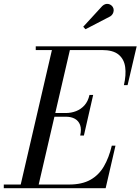

<svg xmlns="http://www.w3.org/2000/svg" viewBox="-65 -995 742 1015"><path d="M40 0 214 -750H309L135 0ZM-45 0V-19.5H300Q368.5 -19.5 413 -44.5Q457.5 -69.5 484.2 -115.5Q511 -161.5 526 -225H545.5L493.5 0ZM359 -278.5Q366.5 -312 358.5 -334Q350.5 -356 331 -367Q311.5 -378 283 -378H212V-397.5H283Q311.5 -397.5 337.2 -407.5Q363 -417.5 381.8 -438.5Q400.5 -459.5 408 -493H427.5L378.5 -278.5ZM590 -545Q602.5 -598.5 596.8 -640.5Q591 -682.5 561.8 -706.5Q532.5 -730.5 474 -730.5H124V-750H657.5L609.5 -545ZM387 -840.5 375 -853.5 475.5 -963Q483.5 -970.5 491.8 -973Q500 -975.5 507.8 -974Q515.5 -972.5 521.8 -968Q528 -963.5 531.5 -957.5Q536.5 -949.5 536 -939.8Q535.5 -930 530.8 -921.8Q526 -913.5 518 -908.5Z"/></svg>

Font: Bodoni Moda SC
Style: Italic
Weight: 400
Italic angle: -13°
Designer: Owen Earl
Foundry: indestructible type
Version: Version 2.005